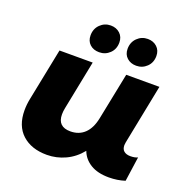

<svg xmlns="http://www.w3.org/2000/svg" viewBox="-135 -893 1018 1033"><g transform="rotate(20 374.0 -377.0)"><path d="M707 -146 687 -5Q644 9 595 9Q531 9 490 -16Q449 -41 433 -84Q396 -38 345.5 -14.5Q295 9 240 9Q151 9 98.5 -39Q46 -87 46 -176Q46 -209 53 -243L113 -542H303L247 -261Q243 -242 243 -224Q243 -153 316 -153Q365 -153 397 -183.5Q429 -214 441 -274L495 -542H685L617 -200Q615 -188 615 -183Q615 -160 628.5 -149Q642 -138 665 -138Q691 -138 707 -146ZM242 -676Q242 -714 267 -738.5Q292 -763 327 -763Q359 -763 380 -743.5Q401 -724 401 -692Q401 -654 376 -630Q351 -606 316 -606Q283 -606 262.5 -625Q242 -644 242 -676ZM454 -676Q454 -714 479 -738.5Q504 -763 539 -763Q571 -763 592 -743.5Q613 -724 613 -692Q613 -654 588 -630Q563 -606 528 -606Q496 -606 475 -625Q454 -644 454 -676Z"/></g></svg>

Font: Montserrat Alternates ExtraBold
Style: Italic
Weight: 800
Italic angle: -11.3°
Designer: Julieta Ulanovsky
Foundry: Julieta Ulanovsky
Version: Version 7.200